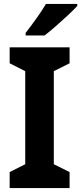

<svg xmlns="http://www.w3.org/2000/svg" viewBox="-20 -954 412 974"><path d="M333 0H29V-81L108 -121V-593L29 -633V-714H333V-633L253 -593V-121L333 -81ZM372 -924Q356 -906 326 -878Q296 -850 263.5 -821.5Q231 -793 206 -774H110V-787Q135 -819 164 -859.5Q193 -900 213 -934H372Z"/></svg>

Font: Noto Sans Gujarati SemiCondensed
Style: Bold
Weight: 700
Width: 4
Designer: Jelle Bosma - Monotype Design Team, Universal Thirst
Foundry: Monotype Imaging Inc.
Version: Version 2.106; ttfautohint (v1.8.4.7-5d5b)